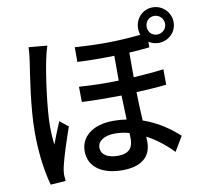

<svg xmlns="http://www.w3.org/2000/svg" viewBox="-96 -967 1191 1127"><g transform="rotate(-10 500.0 -403.5)"><path d="M238 -750 128 -760C127 -734 124 -702 120 -677C108 -597 77 -409 77 -260C77 -125 96 -13 116 57L206 51C205 39 204 23 203 13C203 2 206 -18 209 -32C220 -84 254 -186 280 -261L230 -301C214 -264 193 -212 178 -171C173 -207 171 -244 171 -280C171 -387 200 -592 218 -674C221 -692 232 -732 238 -750ZM831 -757C831 -788 854 -813 885 -813C916 -813 941 -788 941 -757C941 -726 916 -702 885 -702C854 -702 831 -726 831 -757ZM624 -161 625 -127C625 -77 605 -41 534 -41C474 -41 435 -64 435 -108C435 -146 475 -173 540 -173C568 -173 596 -169 624 -161ZM780 -757C780 -743 782 -730 787 -718C679 -706 546 -701 395 -713V-625C474 -621 547 -621 615 -623V-475C539 -473 459 -474 379 -480L380 -389C459 -385 539 -385 616 -386L621 -242C596 -246 570 -248 543 -248C409 -248 346 -179 346 -102C346 -2 432 47 545 47C663 47 718 -6 718 -91L717 -123C772 -94 825 -53 871 -5L923 -92C879 -132 809 -187 713 -220C710 -272 707 -330 706 -390C772 -393 833 -397 885 -403V-495C831 -488 770 -483 705 -479V-626C749 -629 789 -632 826 -636V-670C843 -658 863 -652 885 -652C944 -652 992 -698 992 -757C992 -816 944 -864 885 -864C826 -864 780 -816 780 -757Z"/></g></svg>

Font: Noto Sans CJK SC Medium
Style: Regular
Weight: 500
Designer: Ryoko NISHIZUKA 西塚涼子 (kana, bopomofo & ideographs); Paul D. Hunt (Latin, Greek & Cyrillic); Sandoll Communications 산돌커뮤니
Foundry: Adobe
Version: Version 2.004;hotconv 1.0.118;makeotfexe 2.5.65603